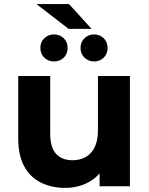

<svg xmlns="http://www.w3.org/2000/svg" viewBox="-20 -909 727 937"><path d="M299 8Q232 8 179.5 -18Q127 -44 98 -97.5Q69 -151 69 -234V-538H225V-257Q225 -190 253.5 -158.5Q282 -127 334 -127Q370 -127 398 -142.5Q426 -158 442 -190.5Q458 -223 458 -272V-538H614V0H466V-148L493 -105Q466 -49 413.5 -20.5Q361 8 299 8ZM439 -609Q412 -609 392.5 -627.5Q373 -646 373 -675Q373 -704 392.5 -722.5Q412 -741 439 -741Q467 -741 486 -722.5Q505 -704 505 -675Q505 -646 486 -627.5Q467 -609 439 -609ZM243 -609Q216 -609 196.5 -627.5Q177 -646 177 -675Q177 -704 196.5 -722.5Q216 -741 243 -741Q272 -741 291 -722.5Q310 -704 310 -675Q310 -646 291 -627.5Q272 -609 243 -609ZM315 -768 158 -889H317L427 -768Z"/></svg>

Font: Montserrat Thin
Style: Bold
Weight: 700
Version: Version 9.000